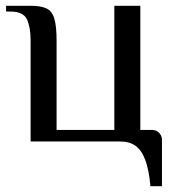

<svg xmlns="http://www.w3.org/2000/svg" viewBox="-20 -490 605 665"><path d="M501 155Q496 99 483.5 65Q471 31 450 15.5Q429 0 396 0H86V-350Q86 -395 73.5 -422.5Q61 -450 16 -450H1V-470H86Q121 -470 140.5 -461Q160 -452 168 -426Q176 -400 176 -350V-40H376V-470H466V-40H506Q521 -40 531 -30Q541 -20 541 -5V155Z"/></svg>

Font: El Messiri
Style: Regular
Weight: 400
Designer: Mohamed Gaber
Foundry: Kief Type Foundry
Version: Version 2.020